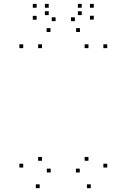

<svg xmlns="http://www.w3.org/2000/svg" viewBox="-20 -971 660 1001"><path d="M453.2 10V-10H433.2V10ZM539 -97.5V-117.5H519V-97.5ZM539 -720V-740H519V-720ZM441.2 -720V-740H421.2V-720ZM441.2 -132.8V-152.8H421.2V-132.8ZM395.8 -71.8V-91.8H375.8V-71.8ZM244.2 -71.8V-91.8H224.2V-71.8ZM198.8 -132.8V-152.8H178.8V-132.8ZM198.8 -720V-740H178.8V-720ZM101 -720V-740H81V-720ZM101 -97.5V-117.5H81V-97.5ZM186.8 10V-10H166.8V10ZM396.8 -804.3V-824.3H376.8V-804.3ZM469 -868.8V-888.8H449V-868.8ZM469 -930.7V-950.7H449V-930.7ZM406 -930.7V-950.7H386V-930.7ZM406 -892.3V-912.3H386V-892.3ZM370.2 -860.8V-880.8H350.2V-860.8ZM269.8 -860.8V-880.8H249.8V-860.8ZM234 -892.3V-912.3H214V-892.3ZM234 -930.7V-950.7H214V-930.7ZM171 -930.7V-950.7H151V-930.7ZM171 -868.3V-888.3H151V-868.3ZM243.2 -804.3V-824.3H223.2V-804.3Z"/></svg>

Font: Monaspace Krypton Dots Var
Style: Regular
Weight: 400
Designer: Riley Cran and the Lettermatic Team
Version: Version 1.100 (Monaspace Krypton Dots)